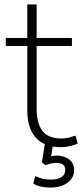

<svg xmlns="http://www.w3.org/2000/svg" viewBox="-20 -655 370 865"><path d="M255 8Q179 8 141 -35Q103 -78 103 -156V-448H6V-484H103V-635H145V-484H304V-448H145V-165Q145 -100 171 -65.5Q197 -31 258 -31Q276 -31 292.5 -35.5Q309 -40 320 -44L330 -9Q321 -3 298 2.5Q275 8 255 8ZM208 190Q159 190 130 172L139 138Q158 147 173 150.5Q188 154 212 154Q239 154 256.5 143Q274 132 274 111Q274 79 235 79Q224 79 212.5 81Q201 83 184 89L169 76L184 -20H222L210 49Q225 46 236 46Q268 46 291 63Q314 80 314 111Q314 146 284.5 168Q255 190 208 190Z"/></svg>

Font: Nunito Sans ExtraLight
Style: Regular
Weight: 200
Designer: Vernon Adams
Foundry: Vernon Adams
Version: Version 3.006; ttfautohint (v1.8.3)